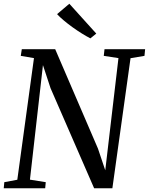

<svg xmlns="http://www.w3.org/2000/svg" viewBox="-24 -1006 796 1026"><path d="M-4 0 -1 -32.5 68.5 -45.5 157.5 -695.5 87 -707.5 92.5 -743H271L499.5 -212L538.5 -96L609 -695.5L530.5 -707.5L534.5 -743H751.5L748 -707.5L673.5 -695L576.5 0H479L246 -535L205.5 -658L136 -46L220.5 -32.5L217.5 0ZM459 -801Q438.5 -811.5 413.5 -827Q388.5 -842.5 363.5 -860.5Q338.5 -878.5 316.8 -896.8Q295 -915 281 -930.5L346.5 -986L490.5 -826.5Z"/></svg>

Font: Merriweather 60pt
Style: Italic
Weight: 400
Italic angle: -7.8°
Version: Version 2.101